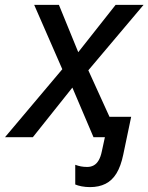

<svg xmlns="http://www.w3.org/2000/svg" viewBox="-60 -558 603 781"><path d="M306.2 203.1Q288.6 203.1 272.2 200Q255.9 196.8 246.1 192.4V112.3Q257.8 116.7 269.3 118.9Q280.8 121.1 294.9 121.1Q309.6 121.1 321.3 114.7Q333 108.4 341.3 94.2Q349.6 80.1 354 58.6L366.7 0H320.3L234.4 -201.7L73.7 0H-39.6L193.4 -276.4L79.1 -538.1H179.7L258.3 -345.7L410.2 -538.1H523.9L299.3 -272L385.3 -83H473.6L441.4 70.8Q431.6 118.2 413.8 147.2Q396 176.3 369.1 189.7Q342.3 203.1 306.2 203.1Z"/></svg>

Font: Open Sans Medium
Style: Italic
Weight: 500
Italic angle: -12°
Designer: Monotype Design Team
Foundry: Monotype Imaging Inc.
Version: Version 3.000